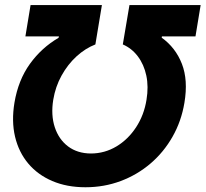

<svg xmlns="http://www.w3.org/2000/svg" viewBox="-20 -748 832 777"><path d="M38.5 -332.6Q53.8 -423.8 101 -489.4Q148.2 -554.9 216.8 -594.9L218.8 -600.8H82.8L103.7 -727.5H392.4L366 -568.2Q325.5 -552.5 289.7 -519.9Q254 -487.2 229.2 -442.3Q204.3 -397.5 195.5 -344.3Q185.5 -282.4 201.7 -233.1Q217.9 -183.8 255.6 -155.4Q293.4 -127.1 348.2 -126.8Q403.8 -127.1 451.2 -155.4Q498.5 -183.8 530.8 -233.1Q563 -282.4 572.9 -344.3Q581.7 -397.5 572.1 -442.3Q562.5 -487.2 537.8 -519.9Q513.2 -552.5 477 -568.2L503.9 -727.5H792L771.1 -600.8H635.2L634.4 -595.5Q690.4 -555.5 716.1 -489.6Q741.7 -423.8 726.4 -332.6Q714 -257.6 678.3 -194.9Q642.7 -132.1 589.1 -86.3Q535.5 -40.5 468.5 -15.4Q401.4 9.8 325.8 9.8Q250.5 9.8 191.7 -15.4Q132.8 -40.5 94.3 -86.3Q55.8 -132.1 40.9 -194.9Q26.1 -257.6 38.5 -332.6Z"/></svg>

Font: Inter Tight
Style: Italic
Weight: 400
Italic angle: -9.39999°
Designer: Rasmus Andersson
Foundry: rsms
Version: Version 3.002